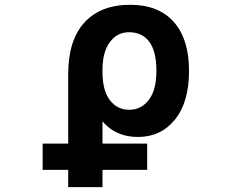

<svg xmlns="http://www.w3.org/2000/svg" viewBox="-20 -554 1040 793"><path d="M626 -260.7Q626 -341.8 596.7 -381.3Q567.4 -420.9 512.7 -420.9Q463.9 -420.9 433.6 -379.9Q403.3 -338.9 403.3 -265.6V-255.9Q403.3 -180.7 433.6 -140.6Q463.9 -100.6 513.7 -100.6Q563.5 -100.6 594.7 -141.6Q626 -182.6 626 -260.7ZM156.2 147.5V39.1H261.7V-248Q261.7 -387.7 328.6 -460.9Q395.5 -534.2 517.6 -534.2Q634.8 -534.2 697.8 -463.4Q760.7 -392.6 760.7 -260.7Q760.7 -131.8 702.6 -60.1Q644.5 11.7 549.8 11.7Q458 11.7 403.3 -52.7V39.1H587.9V147.5H403.3V218.8H261.7V147.5Z"/></svg>

Font: Gen Shin Gothic Monospace Bold
Style: Bold
Weight: 700
Designer: [Source Han Sans]
Ryoko NISHIZUKA  (kana & ideographs); Paul D. Hunt (Latin, Greek & Cyrillic); Wenlong ZHANG  (bopomofo
Version: Version 1.002.20150607